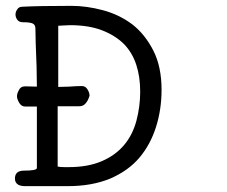

<svg xmlns="http://www.w3.org/2000/svg" viewBox="-20 -636 774 656"><path d="M177 -273Q177 -174 177 -67Q185 -65 200 -65H215Q280 -65 327 -85Q419 -124 446 -223Q459 -272 459 -323Q459 -374 445.5 -415Q432 -456 404 -485Q374 -515 328.5 -532.5Q283 -550 219 -550Q208 -550 197.5 -549Q187 -548 179 -548V-339Q199 -340 216 -340Q241 -342 260 -342Q272 -342 279 -330.5Q286 -319 286 -309Q283 -299 278.5 -291Q274 -283 267.5 -278Q261 -273 250 -273H207ZM106 -62Q106 -102 106 -129Q106 -190 106 -244V-272H104H66Q53 -272 45.5 -285Q38 -298 38 -307Q38 -316 44 -327Q50 -341 66 -341L106 -340Q106 -366 105 -408Q101 -503 101 -538Q101 -552 91 -556Q82 -560 59 -560Q45 -560 39 -568.5Q33 -577 33 -586.5Q33 -596 39 -604Q44 -613 57 -613Q113 -616 224 -616Q276 -616 332 -601Q388 -586 433 -552Q476 -518 504 -463Q532 -408 532 -329Q532 -262 513 -202Q494 -142 456.5 -97.5Q419 -53 357 -26Q294 0 212 0H66Q51 0 42 -5Q31 -12 31 -26Q31 -53 62 -53Q106 -53 106 -62Z"/></svg>

Font: Scratch Savers
Style: Book
Weight: 400
Designer: Pablo Impallari, Rodrigo Fuenzalida, Brenda Gallo
Foundry: Pablo Impallari, Rodrigo Fuenzalida, Brenda Gallo
Version: Version 4.0b1